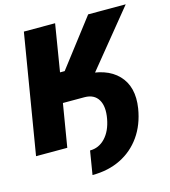

<svg xmlns="http://www.w3.org/2000/svg" viewBox="-132 -833 1004 1131"><g transform="rotate(-15 370.0 -267.5)"><path d="M271 -261.7 292.5 -391.6H386.2Q531.2 -392.1 601.8 -318.6Q672.4 -245.1 652.3 -116.2Q636.7 -20 587.9 49.3Q539.1 118.7 463.4 156Q387.7 193.4 291 193.4L314.5 49.8Q368.7 49.8 407.5 8.8Q446.3 -32.2 459.5 -103.5Q473.1 -177.2 448 -219.2Q422.9 -261.2 364.7 -261.7ZM-1.5 0 119.1 -727.5H309.6L262.7 -440.4H291L511.2 -727.5H740.2L360.4 -261.7H232.4L189 0Z"/></g></svg>

Font: Inter 24pt Black
Style: Italic
Weight: 900
Italic angle: -9.3988°
Designer: Rasmus Andersson
Foundry: rsms
Version: Version 4.001;git-66647c0bb